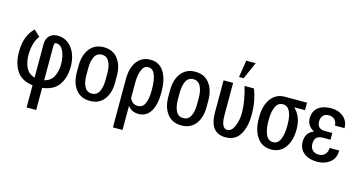

<svg xmlns="http://www.w3.org/2000/svg" viewBox="-97 -1217 3570 1895"><g transform="rotate(15 1687.5 -269.5)"><path d="M246.6 6.8Q132.3 -7.8 82 -83.7Q31.7 -159.7 31.7 -277.3Q31.7 -361.3 55.7 -425.3Q79.6 -489.3 125.5 -530.3L187.5 -471.2Q158.7 -436 144.8 -385.5Q130.9 -335 129.9 -277.3Q129.9 -199.2 157 -143.8Q184.1 -88.4 246.6 -71.3V-414.1Q246.6 -467.3 277.3 -498.8Q308.1 -530.3 358.4 -530.3Q452.6 -530.3 508.1 -455.8Q563.5 -381.3 563.5 -267.6Q563.5 -155.8 511.7 -81.3Q460 -6.8 344.7 7.3V233.4H246.6ZM344.7 -70.3Q408.7 -85.9 437 -139.4Q465.3 -192.9 465.3 -267.6Q464.4 -347.7 438.5 -400.9Q412.6 -454.1 365.7 -454.1Q353 -454.1 348.9 -444.1Q344.7 -434.1 344.7 -417Z M635.7 -297.4Q635.7 -404.8 687 -471.4Q738.3 -538.1 831.1 -538.1Q924.3 -538.1 975.6 -471.4Q1026.9 -404.8 1026.9 -297.4V-230Q1026.9 -121.6 975.8 -55.9Q924.8 9.8 832 9.8Q738.3 9.8 687 -56.2Q635.7 -122.1 635.7 -230ZM733.9 -230Q733.9 -155.8 757.3 -110.4Q780.8 -64.9 832 -64.9Q881.8 -64.9 905.5 -110.6Q929.2 -156.2 929.2 -230V-297.4Q929.2 -370.6 905.3 -416.3Q881.3 -461.9 831.1 -461.9Q780.3 -461.9 757.1 -416.3Q733.9 -370.6 733.9 -297.4Z M1493.2 -247.6Q1493.2 -127.9 1450.9 -59.1Q1408.7 9.8 1329.1 9.8Q1293 9.8 1266.1 -3.2Q1239.3 -16.1 1220.2 -41.5L1218.8 -41V203.1H1120.6V-285.6H1121.6L1120.6 -287.6Q1120.6 -406.7 1170.9 -472.4Q1221.2 -538.1 1306.6 -538.1Q1398.4 -538.1 1445.8 -463.1Q1493.2 -388.2 1493.2 -257.8ZM1395.5 -257.8Q1395.5 -351.1 1373.8 -406.5Q1352.1 -461.9 1303.7 -461.9Q1260.7 -461.9 1239.7 -408.4Q1218.8 -355 1218.8 -281.7V-124Q1231 -95.2 1251.2 -80.1Q1271.5 -64.9 1302.2 -64.9Q1351.1 -64.9 1373.3 -113.8Q1395.5 -162.6 1395.5 -247.6Z M1570.3 -297.4Q1570.3 -404.8 1621.6 -471.4Q1672.9 -538.1 1765.6 -538.1Q1858.9 -538.1 1910.2 -471.4Q1961.4 -404.8 1961.4 -297.4V-230Q1961.4 -121.6 1910.4 -55.9Q1859.4 9.8 1766.6 9.8Q1672.9 9.8 1621.6 -56.2Q1570.3 -122.1 1570.3 -230ZM1668.5 -230Q1668.5 -155.8 1691.9 -110.4Q1715.3 -64.9 1766.6 -64.9Q1816.4 -64.9 1840.1 -110.6Q1863.8 -156.2 1863.8 -230V-297.4Q1863.8 -370.6 1839.8 -416.3Q1815.9 -461.9 1765.6 -461.9Q1714.8 -461.9 1691.7 -416.3Q1668.5 -370.6 1668.5 -297.4Z M2152.8 -528.3V-202.1Q2152.8 -129.4 2169.2 -97.2Q2185.5 -64.9 2213.9 -64.9Q2260.3 -64.9 2286.9 -126.2Q2313.5 -187.5 2313.5 -270.5Q2312 -336.4 2300.8 -399.2Q2289.6 -461.9 2269.5 -528.3H2366.2Q2386.7 -474.1 2398.9 -412.4Q2411.1 -350.6 2411.1 -271Q2411.1 -145 2363.3 -67.4Q2315.4 10.3 2217.8 10.3Q2138.7 10.3 2096.9 -41Q2055.2 -92.3 2055.2 -203.1V-528.3ZM2221.2 -773.4H2317.4L2241.2 -599.6H2193.8Z M2907.7 -451.7H2797.9Q2834.5 -417 2855.5 -366.7Q2876.5 -316.4 2876.5 -254.9V-242.2Q2876.5 -132.3 2825.7 -61.3Q2774.9 9.8 2684.6 9.8Q2590.8 9.8 2539.6 -63.2Q2488.3 -136.2 2488.3 -256.8V-270Q2488.3 -385.7 2539.6 -457Q2590.8 -528.3 2683.6 -528.3H2907.7ZM2586.4 -256.8Q2586.4 -170.4 2609.9 -117.7Q2633.3 -64.9 2684.6 -64.9Q2732.9 -64.9 2755.9 -117.9Q2778.8 -170.9 2778.8 -256.8V-270Q2778.8 -350.6 2755.6 -401.1Q2732.4 -451.7 2683.6 -451.7Q2633.3 -451.7 2609.9 -400.9Q2586.4 -350.1 2586.4 -270Z M2965.8 -147.5Q2965.8 -193.8 2986.8 -224.9Q3007.8 -255.9 3048.8 -271.5Q3012.2 -288.6 2992.7 -318.4Q2973.1 -348.1 2973.1 -385.3Q2973.1 -459 3021.5 -498Q3069.8 -537.1 3154.3 -537.1Q3229.5 -537.1 3279.8 -494.9Q3330.1 -452.6 3330.1 -381.3H3232.4Q3232.4 -418 3209.5 -440.9Q3186.5 -463.9 3150.9 -463.9Q3109.9 -463.9 3090.3 -440.9Q3070.8 -418 3070.8 -382.3Q3070.8 -344.7 3089.8 -324.2Q3108.9 -303.7 3148.9 -303.7H3226.1V-234.9H3148.9Q3106 -234.9 3084.7 -214.4Q3063.5 -193.8 3063.5 -149.9Q3063.5 -111.3 3086.2 -87.2Q3108.9 -63 3150.9 -63Q3191.4 -63 3215.1 -88.9Q3238.8 -114.7 3238.8 -154.3H3336.9Q3336.9 -73.2 3283.2 -32Q3229.5 9.3 3154.3 9.3Q3069.3 9.3 3017.6 -32Q2965.8 -73.2 2965.8 -147.5Z"/></g></svg>

Font: Franco
Style: Regular
Weight: 400
Designer: Google
Version: Version 1.200311; 2013